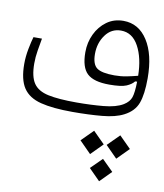

<svg xmlns="http://www.w3.org/2000/svg" viewBox="-83 -519 753 882"><g transform="rotate(10 293.0 -78.5)"><path d="M263.2 1.5Q170.9 1.5 114.5 -12.9Q58.1 -27.3 32.5 -65.9Q6.8 -104.5 6.8 -177.7Q6.8 -211.9 13.9 -248.5Q21 -285.2 27.3 -305.7H66.9Q62 -277.8 56.9 -247.8Q51.8 -217.8 51.8 -187.5Q51.8 -126.5 72.5 -95.7Q93.3 -64.9 141.6 -54.7Q189.9 -44.4 272.9 -44.4Q339.8 -44.4 398.7 -49.8Q457.5 -55.2 490.2 -75.2Q515.6 -90.8 523.2 -113.3Q530.8 -135.7 531.7 -187L522.5 -186.5Q511.2 -171.9 487.3 -161.6Q463.4 -151.4 407.7 -151.4Q335.4 -151.4 304.7 -179.9Q273.9 -208.5 273.9 -279.3Q273.9 -324.7 292.5 -363.8Q311 -402.8 344.2 -427Q377.4 -451.2 421.9 -451.2Q493.2 -451.2 534.9 -386.2Q576.7 -321.3 576.7 -210.4Q576.7 -135.3 561.3 -94Q545.9 -52.7 500 -29.3Q462.4 -9.8 401.1 -4.2Q339.8 1.5 263.2 1.5ZM531.7 -214.4Q530.3 -297.4 501 -351.3Q471.7 -405.3 418.5 -405.3Q373.5 -405.3 346.2 -367.7Q318.8 -330.1 318.8 -279.3Q318.8 -230.5 341.8 -213.9Q364.7 -197.3 423.8 -197.3Q453.1 -197.3 480.2 -202.6Q507.3 -208 531.7 -214.4ZM376.5 69.3 430.7 123.5 376.5 178.2 322.3 123.5ZM498.5 69.3 552.7 123.5 498.5 178.2 444.3 123.5ZM439 189.5 491.2 241.2 439 293.9 386.7 241.2Z"/></g></svg>

Font: Cascadia Mono ExtraLight
Style: Regular
Weight: 200
Monospace: yes
Designer: Aaron Bell
Foundry: Saja Typeworks
Version: Version 2404.023; ttfautohint (v1.8.4)